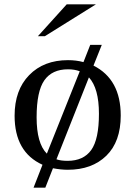

<svg xmlns="http://www.w3.org/2000/svg" viewBox="-20 -770 622 881"><path d="M534 -240Q534 -120 468 -55.5Q402 9 291 9Q260 9 223 2L188 91H134L175 -14Q47 -72 47 -239Q47 -357 114 -425.5Q181 -494 292 -494Q330 -494 363 -485L394 -564H447L409 -469Q534 -406 534 -240ZM292 -452Q219 -452 183.5 -401.5Q148 -351 148 -231.5Q148 -112 195 -65L346 -443Q322 -452 292 -452ZM388 -415 239 -39Q259 -32 290 -32Q363 -32 398.5 -81.5Q434 -131 434 -248Q434 -365 388 -415ZM186 -604H154L286 -750H420Z"/></svg>

Font: Ledger
Style: Regular
Weight: 400
Designer: Denis Masharov
Foundry: Denis Masharov
Version: 1.001